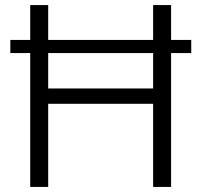

<svg xmlns="http://www.w3.org/2000/svg" viewBox="-20 -733 790 753"><path d="M580.5 0Q580.5 -60 580.5 -115.5Q580.5 -171 580.5 -236.5V-475Q580.5 -541.5 580.5 -597.2Q580.5 -653 580.5 -713H651Q651 -673 651 -635.2Q651 -597.5 651 -558.2Q651 -519 651 -475V-236.5Q651 -171 651 -115.5Q651 -60 651 0ZM98.5 0Q98.5 -60 98.5 -115.5Q98.5 -171 98.5 -236.5V-475Q98.5 -519 98.5 -558.2Q98.5 -597.5 98.5 -635.2Q98.5 -673 98.5 -713H169Q169 -653 169 -597.2Q169 -541.5 169 -475V-236.5Q169 -171 169 -115.5Q169 -60 169 0ZM141 -326V-386H611.5V-326ZM20.5 -525V-576.5Q71 -576.5 118.5 -576.5Q166 -576.5 207.5 -576.5H543Q584.5 -576.5 631.8 -576.5Q679 -576.5 730 -576.5V-525Q679 -525 631.8 -525Q584.5 -525 543 -525H207.5Q166 -525 118.5 -525Q71 -525 20.5 -525Z"/></svg>

Font: Commissioner Thin Light
Style: Regular
Weight: 300
Version: Version 1.000